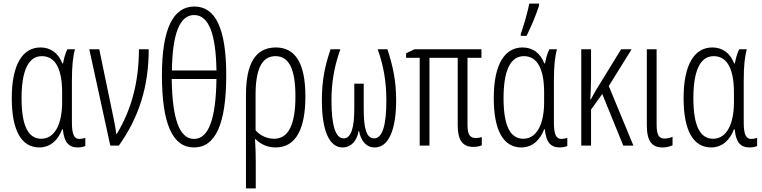

<svg xmlns="http://www.w3.org/2000/svg" viewBox="-20 -804 4209 1060"><path d="M197 10C262 10 303 -36 323 -90H327C334 -18 359 10 410 10C426 10 443 6 451 2V-43C441 -39 428 -37 418 -37C390 -37 377 -61 377 -128V-358C377 -441 383 -494 394 -532H352C340 -508 333 -481 328 -454H324C303 -510 260 -542 204 -542C107 -542 45 -452 45 -262C45 -84 98 10 197 10ZM208 -38C136 -38 99 -109 99 -262C99 -410 135 -494 211 -494C285 -494 323 -425 323 -293V-239C323 -124 285 -38 208 -38Z M473 -532 589 0H636C744 -152 801 -320 801 -532H747C747 -342 701 -191 625 -65H622C618 -98 608 -147 601 -180L528 -532Z M1229 -389C1229 -644 1171 -768 1053 -768C936 -768 874 -645 874 -389C874 -119 933 10 1051 10C1170 10 1229 -120 1229 -389ZM1052 -721C1135 -721 1172 -610 1175 -415H929C932 -618 972 -721 1052 -721ZM1051 -37C969 -37 931 -152 928 -368H1175C1172 -145 1131 -37 1051 -37Z M1666 -272C1666 -454 1611 -542 1503 -542C1388 -542 1338 -449 1338 -280V236H1392V90C1392 54 1391 13 1388 -36H1391C1418 -8 1456 10 1502 10C1615 10 1666 -95 1666 -272ZM1501 -494C1578 -494 1611 -418 1611 -272C1611 -117 1573 -38 1493 -38C1453 -38 1414 -57 1391 -85V-281C1391 -419 1424 -494 1501 -494Z M2119 -532H2065C2098 -441 2113 -352 2113 -249C2113 -114 2092 -40 2045 -40C2003 -41 1988 -94 1988 -204V-342H1936V-204C1936 -97 1918 -40 1877 -40C1831 -40 1810 -116 1810 -249C1810 -356 1827 -441 1859 -532H1805C1773 -439 1757 -358 1757 -250C1757 -83 1798 10 1871 10C1918 10 1950 -25 1960 -81H1962C1973 -25 2002 10 2049 10C2127 10 2167 -91 2167 -250C2167 -356 2150 -437 2119 -532Z M2608 -42C2573 -42 2561 -62 2561 -115V-485H2638V-532H2268L2222 -510V-485H2297V0H2351V-485H2507V-111C2507 -32 2533 7 2593 7C2613 7 2631 3 2640 -2V-47C2629 -44 2618 -42 2608 -42Z M2855 -606H2887C2911 -654 2940 -722 2956 -773V-784H2902C2896 -748 2868 -650 2855 -617ZM2858 10C2923 10 2964 -36 2984 -90H2988C2995 -18 3020 10 3071 10C3087 10 3104 6 3112 2V-43C3102 -39 3089 -37 3079 -37C3051 -37 3038 -61 3038 -128V-358C3038 -441 3044 -494 3055 -532H3013C3001 -508 2994 -481 2989 -454H2985C2964 -510 2921 -542 2865 -542C2768 -542 2706 -452 2706 -262C2706 -84 2759 10 2858 10ZM2869 -38C2797 -38 2760 -109 2760 -262C2760 -410 2796 -494 2872 -494C2946 -494 2984 -425 2984 -293V-239C2984 -124 2946 -38 2869 -38Z M3467 -532H3409L3272 -309C3261 -291 3252 -274 3242 -255H3239C3241 -292 3243 -331 3243 -369V-532H3189V0H3243V-199L3305 -285L3421 0H3477L3341 -329Z M3605 -532H3551V-113C3551 -23 3580 10 3638 10C3658 10 3676 6 3693 -2V-49C3684 -44 3665 -39 3649 -39C3620 -39 3605 -56 3605 -115Z M3906 10C3971 10 4012 -36 4032 -90H4036C4043 -18 4068 10 4119 10C4135 10 4152 6 4160 2V-43C4150 -39 4137 -37 4127 -37C4099 -37 4086 -61 4086 -128V-358C4086 -441 4092 -494 4103 -532H4061C4049 -508 4042 -481 4037 -454H4033C4012 -510 3969 -542 3913 -542C3816 -542 3754 -452 3754 -262C3754 -84 3807 10 3906 10ZM3917 -38C3845 -38 3808 -109 3808 -262C3808 -410 3844 -494 3920 -494C3994 -494 4032 -425 4032 -293V-239C4032 -124 3994 -38 3917 -38Z"/></svg>

Font: Noto Sans UI Condensed Light
Style: Regular
Weight: 300
Width: 3
Designer: Monotype Design Team
Foundry: Monotype Imaging Inc.
Version: Version 1.901